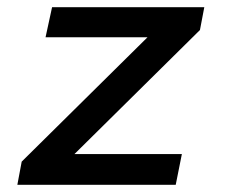

<svg xmlns="http://www.w3.org/2000/svg" viewBox="-20 -511 640 531"><path d="M28 0 40 -64 388 -408H106L124 -491H545L533 -428L186 -85H483L466 0Z"/></svg>

Font: TypoPRO Source Code Pro
Style: Italic
Weight: 600
Italic angle: -11°
Monospace: yes
Designer: Paul D. Hunt, Teo Tuominen
Foundry: Adobe Systems Incorporated
Version: Version 1.030;PS 1.0;hotconv 1.0.84;makeotf.lib2.5.63406